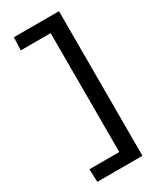

<svg xmlns="http://www.w3.org/2000/svg" viewBox="-209 -784 776 946"><g transform="rotate(-30 179.0 -310.5)"><path d="M303.8 101.1V-721.5H47.3L44.2 -648.4H214.2V28H44.1L47.1 101.1Z"/></g></svg>

Font: Arad-FD-VF Thin
Style: Regular
Weight: 100
Designer: Mohammad Darvishi
Version: Version 1.010;September 21, 2024;FontCreator 15.0.0.2992 64-